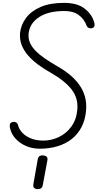

<svg xmlns="http://www.w3.org/2000/svg" viewBox="-20 -1024 680 1335"><path d="M256.5 10Q204.5 10 161.2 -8.8Q118 -27.5 89.2 -58.8Q60.5 -90 51 -128Q46 -145.5 48.5 -158.2Q51 -171 65 -175Q80 -179 91 -173.5Q102 -168 106 -152Q112.5 -126 134.5 -101.8Q156.5 -77.5 193.8 -62Q231 -46.5 281.5 -46.5Q337 -46.5 388.5 -70.8Q440 -95 475.5 -143Q511 -191 517.5 -261Q525 -340.5 478.2 -401.5Q431.5 -462.5 327.5 -521.5Q282 -547 242.5 -576.5Q203 -606 174 -639.8Q145 -673.5 130.2 -712.2Q115.5 -751 119.5 -796Q126 -852 161 -899.2Q196 -946.5 261.5 -975.2Q327 -1004 424.5 -1004Q513.5 -1004 563.5 -967.8Q613.5 -931.5 632 -878Q639.5 -858.5 637.2 -845.8Q635 -833 622.5 -829Q609 -825 597.5 -829.8Q586 -834.5 581 -848Q565.5 -891.5 527.5 -919.5Q489.5 -947.5 428 -947.5Q315.5 -947.5 250.8 -904.2Q186 -861 179 -791.5Q175.5 -757 188.2 -727.2Q201 -697.5 227.8 -670.2Q254.5 -643 293 -616.8Q331.5 -590.5 379 -563Q425 -537 463.8 -505.5Q502.5 -474 530.2 -435.8Q558 -397.5 570.8 -351.5Q583.5 -305.5 578 -250.5Q571.5 -186.5 545.5 -137.8Q519.5 -89 477.2 -56.2Q435 -23.5 379 -6.8Q323 10 256.5 10ZM238 291Q223.5 289.5 216.2 281Q209 272.5 212.5 254L242.5 83.5Q245.5 66.5 255.8 60.8Q266 55 281.5 56.5Q296.5 58 304.5 65.8Q312.5 73.5 309.5 90.5L277.5 263Q274.5 280 263.5 286.2Q252.5 292.5 238 291Z"/></svg>

Font: Edu NSW ACT Cursive
Style: Regular
Weight: 400
Designer: Tina and Corey Anderson, Eben Sorkin, Mirko Velimirovic
Foundry: Sorkin Type Co.
Version: Version 2.000